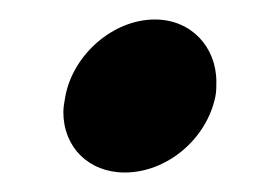

<svg xmlns="http://www.w3.org/2000/svg" viewBox="-20 -165 287 197"><path d="M45 -50C45 -14 71 12 108 12C151 12 192 -22 201 -66C202 -71 202 -76 202 -81C202 -117 176 -145 139 -145C96 -145 55 -109 47 -66C46 -60 45 -55 45 -50Z"/></svg>

Font: KpSans
Style: BoldItalic
Weight: 700
Italic angle: -11°
Version: Version 0.66